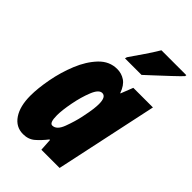

<svg xmlns="http://www.w3.org/2000/svg" viewBox="-237 -877 976 976"><g transform="rotate(45 250.5 -389.5)"><path d="M200 -126Q180 -126 180 -180Q180 -216 191 -273.5Q202 -331 220.5 -377Q239 -423 263 -423Q291 -423 291 -371Q291 -357 288.5 -335Q286 -313 276 -265Q267 -223 249 -174.5Q231 -126 200 -126ZM126 10Q164 10 189.5 -12Q215 -34 240 -66H244L248 0H379L497 -553H356L330 -487H328Q313 -529 287.5 -546Q262 -563 231 -563Q175 -563 134 -520Q93 -477 66.5 -412Q40 -347 27 -277.5Q14 -208 14 -155Q14 -79 44 -34.5Q74 10 126 10ZM220 -629H339Q352 -641 385 -671.5Q418 -702 451.5 -733.5Q485 -765 500 -781L501 -789H322Q299 -750 273.5 -713.5Q248 -677 223 -640Z"/></g></svg>

Font: Noto Sans Display Condensed Black
Style: Italic
Weight: 900
Width: 3
Italic angle: -192°
Designer: Monotype Design Team
Foundry: Monotype Imaging Inc.
Version: Version 1.900